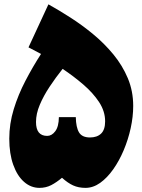

<svg xmlns="http://www.w3.org/2000/svg" viewBox="-20 -867 666 898"><path d="M206.5 -846.7Q254.9 -819.8 309.3 -784.9Q363.8 -750 415.8 -707Q467.8 -664.1 510.3 -612.5Q552.7 -561 577.9 -501Q603 -440.9 603 -371.6Q603 -321.3 591.3 -267.8Q579.6 -214.4 558.6 -164.6Q537.6 -114.7 509.5 -75Q481.4 -35.2 448.5 -11.7Q415.5 11.7 379.9 11.7Q347.2 11.7 322 0.2Q296.9 -11.2 270 -35.6Q244.6 -14.2 219.7 -1.2Q194.8 11.7 164.6 11.7Q124.5 11.7 92.5 -16.4Q60.5 -44.4 42 -96.2Q23.4 -147.9 23.4 -218.3Q23.4 -288.1 44.2 -356Q64.9 -423.8 98.9 -489Q132.8 -554.2 171.9 -614.7Q139.6 -632.3 113.3 -645.5ZM272.9 -544.9Q240.2 -503.9 211.9 -461.2Q183.6 -418.5 166 -376.7Q148.4 -335 148.4 -296.4Q148.4 -231.4 200.7 -231.4Q222.2 -231.4 238.5 -253.2Q254.9 -274.9 255.4 -319.3H334.5Q335.4 -271.5 349.6 -247.8Q363.8 -224.1 400.9 -224.1Q434.1 -224.1 452.9 -242.2Q471.7 -260.3 471.7 -299.8Q471.7 -346.2 443.6 -389.2Q415.5 -432.1 370.1 -471.2Q324.7 -510.3 272.9 -544.9Z"/></svg>

Font: Pinar-DS3-FD Black
Style: Regular
Weight: 900
Designer: Amin Abedi
Version: Version 3.000